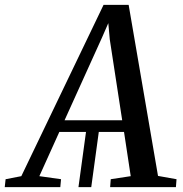

<svg xmlns="http://www.w3.org/2000/svg" viewBox="-86 -768 750 788"><path d="M236 0 268 -234H320.5L288.5 0ZM-66.5 0 -63 -32.5 1.5 -45 339 -748H442L562.5 -46L638.5 -32.5L636 0H366L368.5 -32.5L450.5 -45L423 -226.5H157.5L75.5 -45L164.5 -32.5L161.5 0ZM179 -274.5H415.5L364.5 -606.5L358.5 -673L332.5 -613.5Z"/></svg>

Font: Merriweather 60pt
Style: Italic
Weight: 400
Italic angle: -7.8°
Version: Version 2.101